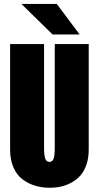

<svg xmlns="http://www.w3.org/2000/svg" viewBox="-20 -918 490 950"><path d="M374 -747.5H240L86 -898.5H261ZM225 11Q188 11 155 1.2Q122 -8.5 93 -29.5Q64 -50.5 47 -88.5Q30 -126.5 30 -178V-700H198V-190Q198 -147 204.2 -132Q210.5 -117 225 -117Q239 -117 245 -132Q251 -147 251 -190V-700H419V-178Q419 -136.5 407.8 -103.5Q396.5 -70.5 377.8 -49.5Q359 -28.5 333.5 -14.5Q308 -0.5 281.2 5.2Q254.5 11 225 11Z"/></svg>

Font: League Mono Condensed ExtraBold
Style: Regular
Weight: 800
Width: 1
Designer: Tyler Finck
Foundry: The League of Moveable Type / Tyler Finck
Version: Version 2.210